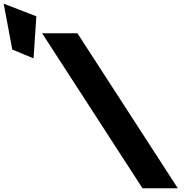

<svg xmlns="http://www.w3.org/2000/svg" viewBox="-482 -1002 1028 1022"><path d="M-416.6 -738.3 -303.4 -691.3 -288.5 -915.2 -462.4 -982.4ZM-69.9 -825H-257.9L276.4 0H464.4Z"/></svg>

Font: Hussar
Style: BdOpOblSeven
Weight: 700
Foundry: Cannot Into Space Fonts
Version: Version 2.00